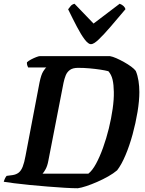

<svg xmlns="http://www.w3.org/2000/svg" viewBox="-31 -1003 775 1023"><path d="M383.5 0Q357 0 314.2 -2.5Q271.5 -5 222.8 -9Q174 -13 127 -17.5Q80 -22 43.5 -26.8Q7 -31.5 -11 -34.5Q-8.5 -44 -4 -53Q0.5 -62 4.5 -66L35.5 -70Q55.5 -73 68.5 -83.2Q81.5 -93.5 90 -115Q98.5 -136.5 105 -172.5L179.5 -563Q188 -605 199.5 -623Q211 -641 216 -643.5H119Q116.5 -648 114.2 -655Q112 -662 112.5 -671Q120 -678.5 134.2 -686Q148.5 -693.5 162.2 -698.8Q176 -704 181.5 -704H554.5Q569 -701.5 589 -692.8Q609 -684 630 -672.2Q651 -660.5 668 -648Q685 -635.5 692.5 -625Q702.5 -601 707 -571.8Q711.5 -542.5 711.5 -512.5Q711.5 -466 701.8 -406.8Q692 -347.5 675.5 -287Q659 -226.5 637.5 -175.8Q616 -125 593 -95.5Q573.5 -79 545.8 -63.2Q518 -47.5 487.2 -34Q456.5 -20.5 429.2 -11.5Q402 -2.5 383.5 0ZM195.5 -77.5H439.5Q460.5 -93.5 480.5 -130.2Q500.5 -167 518 -215.8Q535.5 -264.5 548.8 -318.2Q562 -372 569.2 -423Q576.5 -474 575.5 -514Q575 -551.5 568.8 -578.5Q562.5 -605.5 546.5 -623.5Q530 -628 503.5 -632Q477 -636 446.2 -638.8Q415.5 -641.5 385 -641.5Q357 -641.5 341.8 -630.5Q326.5 -619.5 319.2 -601.5Q312 -583.5 307.5 -562L226.5 -146Q221.5 -119 212.2 -102Q203 -85 195.5 -77.5ZM453.5 -767.5Q439.5 -767.5 420.2 -792.8Q401 -818 378.8 -860.5Q356.5 -903 332 -953.5Q339.5 -963.5 346.2 -971.5Q353 -979.5 366 -983L467.5 -877.5L606.5 -983Q620 -978 627.8 -970.2Q635.5 -962.5 637.5 -954Q594.5 -903 558 -860.5Q521.5 -818 495 -792.8Q468.5 -767.5 453.5 -767.5Z"/></svg>

Font: Texturina Medium
Style: Italic
Weight: 500
Italic angle: -11°
Designer: Guillermo Torres Carreño
Foundry: Omnibus-Type
Version: Version 1.002